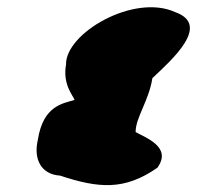

<svg xmlns="http://www.w3.org/2000/svg" viewBox="-20 -610 552 538"><path d="M86 -218C73 -162 97 -121 148 -118C257 -82 329 -76 421 -140C463 -198 388 -224 360 -240C360 -281 397 -327 407 -391C462 -443 572 -540 471 -576C355 -629 163 -517 165 -429C155 -373 185 -342 189 -330C157 -320 101 -315 86 -218Z"/></svg>

Font: Interstorm
Style: Obl
Weight: 400
Version: Version 0.7